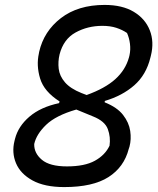

<svg xmlns="http://www.w3.org/2000/svg" viewBox="-20 -740 640 780"><path d="M405 -720Q477 -720 523.5 -692Q570 -664 588.5 -617Q607 -570 593 -514L591 -506Q574 -436 525.5 -393.5Q477 -351 406 -330L405 -325L406 -324Q456 -304 480 -273Q504 -242 509 -208Q514 -174 506 -144L503 -135Q484 -61 420.5 -20.5Q357 20 241 20Q161 20 112 -7Q63 -34 45 -77Q27 -120 39 -168L41 -176Q54 -227 99.5 -266Q145 -305 220 -321L222 -328Q159 -368 143 -421Q127 -474 138 -523L139 -529Q158 -613 227.5 -666.5Q297 -720 405 -720ZM311 -362 332 -354Q407 -381 448.5 -418.5Q490 -456 504 -507L506 -515Q511 -538 508 -562Q505 -586 496 -606Q477 -619 452.5 -627Q428 -635 396 -635Q336 -635 287 -608Q238 -581 222 -519Q215 -490 218.5 -460.5Q222 -431 244 -405.5Q266 -380 311 -362ZM119 -155Q118 -118 150 -91Q182 -64 252 -64Q324 -64 365.5 -87Q407 -110 425 -148Q430 -183 418 -215.5Q406 -248 358 -267L290 -295Q207 -271 167.5 -233Q128 -195 119 -155Z"/></svg>

Font: Recursive Sn Csl St
Style: Italic
Weight: 400
Italic angle: -15°
Version: Version 1.079;hotconv 1.0.112;makeotfexe 2.5.65598; ttfautoh